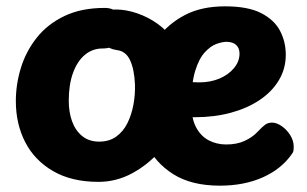

<svg xmlns="http://www.w3.org/2000/svg" viewBox="-20 -574 969 606"><path d="M531 -321Q539 -320 560 -317Q581 -314 609 -314Q644 -314 672.5 -326Q701 -338 718.5 -359Q736 -380 736 -405Q736 -422 725.5 -432Q715 -442 694 -442Q682 -442 663.5 -435.5Q645 -429 626.5 -409Q608 -389 596 -350Q584 -311 584 -246Q584 -200 599 -172Q614 -144 639 -131Q664 -118 694 -118Q728 -118 752.5 -129.5Q777 -141 792 -157Q808 -174 817 -180.5Q826 -187 839 -187Q853 -187 869 -176Q885 -165 896 -147.5Q907 -130 907 -111Q907 -106 906.5 -100Q906 -94 902 -89Q869 -41 810 -14.5Q751 12 674 12Q584 12 526.5 -24.5Q469 -61 441.5 -120.5Q414 -180 414 -250Q414 -302 429.5 -355.5Q445 -409 478 -454Q511 -499 563.5 -526.5Q616 -554 690 -554Q763 -554 804.5 -532.5Q846 -511 864 -476.5Q882 -442 882 -401Q882 -357 860 -320.5Q838 -284 799 -258Q760 -232 708 -218Q656 -204 594 -204Q579 -204 563.5 -205.5Q548 -207 531 -209ZM310 -549Q339 -549 350 -532.5Q361 -516 361 -483Q361 -451 346.5 -436Q332 -421 304 -421Q272 -421 248 -401Q224 -381 210.5 -344Q197 -307 197 -256Q197 -220 207.5 -191Q218 -162 239.5 -144.5Q261 -127 293 -127Q325 -127 347 -143Q369 -159 382 -185Q395 -211 401 -243Q407 -275 406 -307Q404 -355 390.5 -384Q377 -413 348 -416Q322 -420 305.5 -436.5Q289 -453 289 -484Q289 -514 302 -529Q315 -544 346 -544Q378 -544 413 -532Q448 -520 478 -498.5Q508 -477 526 -446Q543 -415 555 -378.5Q567 -342 567 -303Q567 -249 545 -195Q523 -141 485 -97.5Q447 -54 397 -27Q347 0 291 0Q206 0 147.5 -34Q89 -68 59.5 -125.5Q30 -183 30 -255Q30 -308 46 -360Q62 -412 96 -455Q130 -498 183.5 -523.5Q237 -549 310 -549Z"/></svg>

Font: Playpen Sans Arabic
Style: Bold
Weight: 700
Version: Version 2.000